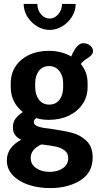

<svg xmlns="http://www.w3.org/2000/svg" viewBox="-20 -741 510 982"><path d="M165 -137Q159 -132 156 -127.5Q153 -123 153 -117Q153 -101 176 -93.5Q199 -86 247 -81Q310 -72 351 -61Q392 -50 423 -20Q454 10 454 64Q454 142 391 181.5Q328 221 236 221Q176 221 125.5 204Q75 187 45 155Q15 123 15 80Q15 44 35 17.5Q55 -9 88 -26Q68 -36 57 -51Q46 -66 46 -90Q46 -116 59 -133.5Q72 -151 97 -168Q67 -191 51 -223.5Q35 -256 35 -295V-316Q35 -364 59.5 -401.5Q84 -439 128 -460Q172 -481 230 -481Q262 -481 291.5 -473.5Q321 -466 344 -452Q360 -489 375 -504.5Q390 -520 405 -520Q428 -520 442 -507Q456 -494 456 -480Q456 -472 451.5 -465Q447 -458 440 -452Q437 -450 436 -449Q435 -448 432 -446Q407 -431 393 -414Q428 -373 428 -316V-295Q428 -247 402.5 -209Q377 -171 332 -149.5Q287 -128 230 -128Q194 -128 165 -137ZM231 -403Q198 -403 179 -378.5Q160 -354 160 -316V-296Q160 -257 179 -231.5Q198 -206 232 -206Q265 -206 284 -230.5Q303 -255 303 -295V-316Q303 -353 283.5 -378Q264 -403 231 -403ZM195 -2H191Q137 23 137 67Q137 100 165 119Q193 138 234 138Q275 138 302 119Q329 100 329 68Q329 42 310 28Q291 14 264.5 8.5Q238 3 195 -2ZM234 -588Q200 -588 169.5 -606.5Q139 -625 120 -655.5Q101 -686 101 -721H171Q171 -689 190 -667.5Q209 -646 234 -646Q258 -646 277.5 -667.5Q297 -689 297 -721H367Q367 -686 348 -655.5Q329 -625 298.5 -606.5Q268 -588 234 -588Z"/></svg>

Font: Dosis
Style: Regular
Weight: 400
Designer: Edgar Tolentino, Pablo Impallari, Igino Marini
Foundry: Edgar Tolentino, Pablo Impallari, Igino Marini
Version: Version 1.007;Glyphs 3.1.1 (3134)